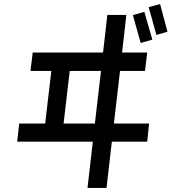

<svg xmlns="http://www.w3.org/2000/svg" viewBox="-20 -872 840 939"><path d="M799 -717 763 -852 707 -837 745 -701ZM725 -678 686 -814 630 -798 668 -662ZM709 -268H537L567 -525H689L700 -615H577L598 -799H505L484 -615H140L129 -525H231L201 -268H74L64 -179H434L408 47H501L527 -179H700ZM291 -268 321 -525H474L444 -268Z"/></svg>

Font: Smiley Sans Oblique
Style: Regular
Weight: 400
Italic angle: -8°
Designer: oooooohmygosh, Nagisa Chen, Janine Sui, Heda Shi, Jian Li
Foundry: atelierAnchor
Version: Version 2.0.1